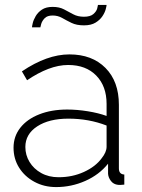

<svg xmlns="http://www.w3.org/2000/svg" viewBox="-20 -750 577 780"><path d="M35 -150Q35 -196 62.5 -231Q90 -266 139.5 -285.5Q189 -305 253 -305Q293 -305 336.5 -298Q380 -291 413 -279V-328Q413 -400 371 -443Q329 -486 257 -486Q218 -486 176 -470Q134 -454 90 -424L69 -460Q171 -529 262 -529Q354 -529 408.5 -474Q463 -419 463 -324V-66Q463 -42 485 -41V0Q466 2 460 1Q441 -1 430.5 -15Q420 -29 419 -44V-85Q383 -40 326.5 -15Q270 10 208 10Q159 10 119.5 -11.5Q80 -33 57.5 -69Q35 -105 35 -150ZM393 -107Q413 -132 413 -154V-240Q341 -268 258 -268Q179 -268 131 -236.5Q83 -205 83 -153Q83 -120 100 -92Q117 -64 147.5 -47Q178 -30 218 -30Q274 -30 321 -51.5Q368 -73 393 -107ZM321 -647Q291 -647 270.5 -657Q250 -667 232.5 -677Q215 -687 194 -687Q172 -687 161.5 -676Q151 -665 147.5 -653Q144 -641 144 -639H110Q110 -643 113 -656Q116 -669 125 -684.5Q134 -700 150.5 -711Q167 -722 194 -722Q221 -722 240 -712Q259 -702 277.5 -692Q296 -682 321 -682Q347 -682 359.5 -693Q372 -704 375 -716Q378 -728 378 -730H413Q413 -726 409.5 -712.5Q406 -699 396 -684Q386 -669 368 -658Q350 -647 321 -647Z"/></svg>

Font: Raleway Light
Style: Regular
Weight: 300
Designer: Matt McInerney, Pablo Impallari, Rodrigo Fuenzalida
Foundry: Matt McInerney, Pablo Impallari, Rodrigo Fuenzalida
Version: Version 4.026